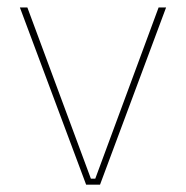

<svg xmlns="http://www.w3.org/2000/svg" viewBox="-20 -506 510 526"><path d="M229 -16.5H241L414.5 -485.5H435L254 0H216L34.5 -485.5H55Z"/></svg>

Font: Anek Devanagari Medium Thin
Style: Regular
Weight: 250
Version: Version 1.003